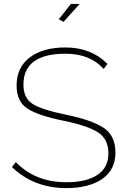

<svg xmlns="http://www.w3.org/2000/svg" viewBox="-20 -958 651 983"><path d="M388 -938 305 -846 281 -859 343 -938ZM530 -631 511 -605Q441 -683 316 -683Q100 -683 100 -525Q100 -456 147 -426Q194 -396 317 -371Q449 -344 510 -304Q571 -264 571 -177Q571 -89 503.5 -42Q436 5 319 5Q153 5 41 -103L61 -128Q161 -25 320 -25Q422 -25 478.5 -62.5Q535 -100 535 -173Q535 -245 483 -279.5Q431 -314 305 -340Q176 -366 120.5 -402Q65 -438 65 -520Q65 -613 132.5 -664Q200 -715 315 -715Q447 -715 530 -631Z"/></svg>

Font: Raleway
Style: ExtraLight
Weight: 200
Designer: Matt McInerney, Pablo Impallari, Rodrigo Fuenzalida
Foundry: Matt McInerney, Pablo Impallari, Rodrigo Fuenzalida
Version: Version 2.001